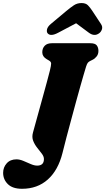

<svg xmlns="http://www.w3.org/2000/svg" viewBox="-123 -976 673 1226"><path d="M410 -495Q402.5 -469 390.2 -425.8Q378 -382.5 363.2 -328.5Q348.5 -274.5 332.8 -216.2Q317 -158 302.2 -102Q287.5 -46 276 1Q248.5 111 182.2 170.2Q116 229.5 17.5 229.5Q-42.5 229.5 -72.8 199.8Q-103 170 -103 127.5Q-103 92.5 -80.2 67Q-57.5 41.5 -18 41.5Q3 41.5 26.5 51.5Q50 61.5 73 71.5Q96 81.5 114.5 81.5Q157.5 81.5 157.5 39.5Q157.5 23 144.2 5.5Q131 -12 114.8 -32.2Q98.5 -52.5 89 -76.5Q79.5 -100.5 87.5 -129.5Q91.5 -144.5 101.5 -180.5Q111.5 -216.5 124.5 -263.8Q137.5 -311 151.2 -360.5Q165 -410 176.8 -453.8Q188.5 -497.5 195.5 -525Q204 -559.5 203.5 -570.8Q203 -582 190 -589.5L175.5 -598Q147 -614.5 147 -642Q147 -667.5 162.5 -683.8Q178 -700 208.5 -700H453Q484.5 -700 495 -686Q505.5 -672 505.5 -651Q505.5 -630 494.2 -615.8Q483 -601.5 468.5 -594.5L452.5 -586.5Q443.5 -582 438 -575.5Q432.5 -569 426.8 -551.2Q421 -533.5 410 -495ZM248.5 -767Q200 -741 181 -763.5Q174 -772 177.2 -788.5Q180.5 -805 201.5 -823L299.5 -905Q327 -928 348.5 -942.2Q370 -956.5 397.5 -956.5Q424.5 -956.5 438.5 -942.2Q452.5 -928 467.5 -905L521.5 -823Q533.5 -805 527.8 -788.5Q522 -772 510 -763.5Q479.5 -741 444.5 -767L363 -827.5Z"/></svg>

Font: Fraunces 9pt SuperSoft Black
Style: Italic
Weight: 900
Italic angle: -16°
Version: Version 1.000;[0bf87f6ff]